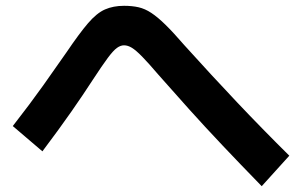

<svg xmlns="http://www.w3.org/2000/svg" viewBox="-20 -668 1040 661"><path d="M881 -27Q806 -104 745 -168.5Q684 -233 631 -292Q578 -351 526 -410Q491 -451 469.5 -473Q448 -495 434 -503.5Q420 -512 407 -512Q395 -512 382.5 -503Q370 -494 351 -468.5Q332 -443 300 -394Q267 -343 225.5 -283.5Q184 -224 126 -147L24 -234Q84 -311 128.5 -373.5Q173 -436 209 -488Q253 -553 283 -588Q313 -623 341.5 -635.5Q370 -648 407 -648Q435 -648 457 -643Q479 -638 501 -623.5Q523 -609 550 -582.5Q577 -556 615 -512Q708 -409 795.5 -316.5Q883 -224 976 -132Z"/></svg>

Font: M PLUS 2
Style: Bold
Weight: 700
Designer: Coji Morishita
Foundry: UNDERFOREST DESIGN
Version: Version 1.001